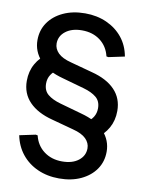

<svg xmlns="http://www.w3.org/2000/svg" viewBox="-99 -783 807 1066"><g transform="rotate(10 304.5 -250.0)"><path d="M472 -44 403 -122Q428 -136 441.5 -157.5Q455 -179 455 -207Q455 -247 429 -268.5Q403 -290 357 -303L236 -337Q145 -361 101.5 -410Q58 -459 58 -522Q58 -578 87.5 -621Q117 -664 170.5 -689Q224 -714 294 -714Q361 -714 415.5 -689.5Q470 -665 505.5 -621Q541 -577 552 -516L462 -497L451 -499Q438 -554 396 -586Q354 -618 293 -618Q236 -618 201 -591Q166 -564 166 -522Q166 -492 189.5 -468.5Q213 -445 264 -432L386 -399Q472 -377 517.5 -329.5Q563 -282 563 -211Q563 -157 539 -114.5Q515 -72 472 -44ZM309 214Q242 214 187.5 189.5Q133 165 97.5 120.5Q62 76 50 16L140 -3L151 -1Q164 54 206.5 86Q249 118 309 118Q367 118 401.5 91Q436 64 436 22Q436 -8 412.5 -31.5Q389 -55 338 -68L216 -101Q131 -123 85 -170.5Q39 -218 39 -289Q39 -343 63 -385.5Q87 -428 130 -456L199 -378Q175 -364 161 -342.5Q147 -321 147 -293Q147 -253 173 -231.5Q199 -210 245 -197L366 -163Q457 -139 500.5 -90Q544 -41 544 22Q544 78 514.5 121Q485 164 432 189Q379 214 309 214Z"/></g></svg>

Font: Fustat SemiBold
Style: Regular
Weight: 600
Designer: Mohamed Gaber, Khaled Hosny, Laura Garcia Mut
Foundry: Kief Type Foundry, Alif Type Foundry, Hard Type Foundry
Version: Version 1.007